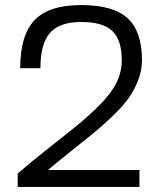

<svg xmlns="http://www.w3.org/2000/svg" viewBox="-20 -740 632 760"><path d="M170 -67H532V0H50V-53Q99 -96 171.5 -153Q244 -210 287.5 -245.5Q331 -281 375.5 -325.5Q420 -370 441 -412.5Q462 -455 462 -501Q462 -582 424.5 -617.5Q387 -653 301 -653Q216 -653 178 -610Q140 -567 140 -470H60Q60 -601 117 -660.5Q174 -720 301 -720Q428 -720 485 -668Q542 -616 542 -501Q542 -460 526 -420Q510 -380 486.5 -348Q463 -316 422 -277Q381 -238 347 -210.5Q313 -183 259 -140Q205 -97 170 -67Z"/></svg>

Font: Fivo Sans
Style: Regular
Weight: 400
Designer: Alexander Slobzheninov
Foundry: Alexander Slobzheninov
Version: 1.0